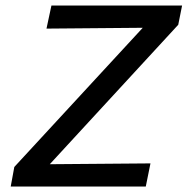

<svg xmlns="http://www.w3.org/2000/svg" viewBox="-20 -678 682 698"><path d="M628 -588 161 -81 527 -84 510 0H19L32 -71L499 -577L149 -574L167 -658H642Z"/></svg>

Font: Ysabeau Semibold
Style: Italic
Weight: 600
Italic angle: -12°
Designer: Christian Thalmann (Catharsis Fonts)
Version: Version 0.003